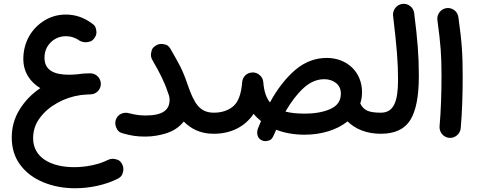

<svg xmlns="http://www.w3.org/2000/svg" viewBox="-20 -667 2497 1005"><path d="M41.5 53.2C41.5 108.4 56.2 156.2 85.9 195.8C115.2 235.4 155.3 265.6 205.6 286.6C255.9 307.6 311.5 318.4 373.5 318.4C452.1 318.4 533.2 300.3 596.2 268.6C609.4 261.7 617.7 252.9 621.1 242.7C624.5 232.4 626 224.1 626 218.3C626 210 624 201.7 620.1 193.8C613.8 180.7 605 172.4 594.7 168.9C584 165.5 575.7 164.1 569.8 164.1C561.5 164.1 553.2 166 545.4 169.9C498.5 193.8 432.1 208 368.2 208C244.1 208 153.3 156.2 153.3 56.6C153.3 17.1 165 -18.6 189 -50.3C212.4 -82 243.2 -107.9 281.2 -128.9C318.8 -149.9 359.4 -163.1 402.3 -169.4L413.1 -170.4C434.1 -172.9 443.8 -172.4 454.1 -172.9C458.5 -173.3 462.4 -173.8 466.3 -174.8C467.3 -175.3 468.3 -175.3 468.8 -175.3C491.7 -182.6 507.8 -203.1 507.8 -228C507.8 -237.3 505.4 -246.6 500.5 -254.9C490.7 -272.5 472.2 -283.2 452.6 -283.2H449.2H448.7C426.3 -283.2 403.8 -281.2 381.3 -277.8C365.2 -276.4 351.6 -275.9 339.4 -275.9C259.3 -275.9 212.9 -302.2 212.9 -364.3C212.9 -397 224.1 -424.3 246.1 -445.8C268.1 -466.8 294.4 -477.5 325.2 -477.5C351.6 -477.5 376 -469.2 398.4 -453.1C408.7 -448.2 418.9 -445.8 428.7 -445.8C433.1 -445.8 440.4 -446.8 449.7 -449.2C459 -451.2 467.8 -458 475.6 -469.7C481.9 -479 484.9 -488.3 484.9 -498.5C484.9 -502.9 483.9 -509.8 481.4 -519.5C479 -529.3 471.7 -538.1 459 -545.9C418.5 -575.7 373.5 -590.8 324.7 -590.8C284.2 -590.8 247.1 -580.6 213.4 -560.1C145.5 -519 102.1 -446.3 102.1 -358.4C102.1 -290.5 136.2 -238.8 190.9 -205.6C146.5 -175.8 110.4 -138.7 83 -94.2C55.2 -49.8 41.5 -1 41.5 53.2Z M585.4 -37.1C584 -31.7 583.5 -26.9 583.5 -22C583.5 -12.7 586.4 -2.4 592.8 9.3C598.6 20.5 608.9 27.8 623.5 31.2C668.9 43.9 696.3 47.9 741.7 47.9C777.8 47.9 814.5 42 851.6 30.3C888.7 18.1 918.9 -2 941.9 -30.8C978.5 6.3 1027.8 33.2 1098.1 33.2H1098.6C1113.8 33.2 1127 27.8 1137.7 17.1C1148.4 5.9 1153.8 -6.8 1153.8 -22C1153.8 -52.7 1129.4 -77.1 1098.6 -77.1H1098.1C1022.5 -78.1 995.6 -128.9 962.4 -223.1C950.2 -259.8 937 -292.5 922.9 -320.3C908.2 -348.1 891.6 -378.4 873 -410.2C865.2 -423.3 856.4 -431.2 846.7 -433.6C836.9 -436 829.6 -437 825.2 -437C814.9 -437 805.7 -434.6 796.9 -429.2C783.7 -421.4 776.4 -412.6 773.9 -402.8C771.5 -392.6 770 -385.3 770 -380.9C770 -371.1 772.5 -361.8 777.8 -352.5C814.9 -288.1 839.4 -241.2 857.4 -187C859.9 -179.7 862.3 -172.9 864.7 -166.5C866.7 -159.2 867.7 -152.3 867.7 -145C867.7 -91.8 833 -62.5 741.7 -62.5C710.4 -62.5 684.6 -66.9 653.8 -74.7C648.4 -76.2 643.6 -76.7 638.7 -76.7C619.1 -76.7 593.8 -66.4 585.4 -37.1Z M1043.5 -22C1043.5 -6.8 1048.8 5.9 1059.6 17.1C1070.8 27.8 1083.5 33.2 1098.6 33.2C1189.9 33.2 1262.7 -4.4 1307.6 -71.3C1318.8 -57.1 1332 -44.4 1346.2 -33.2C1340.8 -21 1335.9 -8.8 1330.6 4.4C1327.6 12.2 1326.2 19.5 1326.2 26.9C1326.2 36.6 1328.1 54.7 1347.2 65.9C1354 69.8 1361.3 71.8 1368.7 71.8C1373 71.8 1379.9 70.3 1389.2 67.9C1398.4 65.4 1405.8 56.6 1412.1 42.5C1416.5 32.2 1421.4 22 1425.8 12.2C1470.2 29.3 1519.5 38.1 1574.2 38.1C1663.6 38.1 1744.1 12.7 1799.3 -31.7C1840.3 9.3 1900.4 33.2 1972.7 33.2H1973.1C1988.3 33.2 2001.5 27.8 2012.2 17.1C2022.9 5.9 2028.3 -6.8 2028.3 -22C2028.3 -52.7 2003.9 -77.1 1973.1 -77.1H1972.7C1939.9 -77.1 1916 -81.1 1900.9 -88.4C1885.7 -95.7 1874 -108.4 1865.7 -125.5C1872.1 -144 1875 -163.6 1875 -184.1C1875 -291 1795.9 -363.8 1689.9 -363.8C1629.9 -363.8 1575.2 -342.8 1525.9 -301.3C1476.6 -259.3 1432.1 -202.6 1393.1 -130.9C1373 -155.8 1361.8 -190.4 1358.4 -235.4C1357.4 -253.4 1349.1 -268.1 1333.5 -278.3C1325.7 -283.7 1316.9 -286.6 1307.6 -287.6H1303.2C1300.8 -287.6 1297.9 -287.6 1294.9 -287.1C1274.9 -284.2 1260.7 -273.4 1252.4 -255.4C1250 -249.5 1248 -243.7 1247.6 -237.3C1243.2 -176.8 1228 -134.8 1202.1 -111.8C1175.8 -88.9 1141.1 -77.1 1098.6 -77.1C1083.5 -77.1 1070.8 -71.8 1059.6 -61C1048.8 -50.3 1043.5 -37.1 1043.5 -22ZM1677.2 -252.4C1700.7 -252.4 1721.2 -246.1 1738.3 -232.9C1755.4 -219.7 1764.2 -200.7 1764.2 -176.8C1764.2 -140.1 1746.6 -113.8 1710.9 -97.2C1675.3 -80.6 1629.4 -72.3 1574.2 -72.3C1534.7 -72.3 1501 -75.7 1474.1 -83C1503.9 -134.3 1535.6 -175.8 1569.3 -206.5C1603 -237.3 1638.7 -252.4 1677.2 -252.4Z M1918 -22C1918 -6.8 1923.3 5.9 1934.1 17.1C1945.3 27.8 1958 33.2 1973.1 33.2C2046.4 33.2 2098.1 9.3 2127.9 -39.1C2157.7 -87.4 2172.4 -163.6 2172.4 -268.6C2172.4 -376.5 2165.5 -459.5 2147.9 -598.6C2144 -629.4 2117.2 -647 2093.3 -647C2090.8 -647 2087.9 -647 2085.4 -646.5C2055.7 -642.6 2037.1 -615.7 2037.1 -590.8C2037.1 -588.4 2037.1 -586.4 2037.6 -584C2057.1 -418.9 2063.5 -342.8 2063.5 -249C2063.5 -135.3 2041 -77.1 1973.1 -77.1C1958 -77.1 1945.3 -71.8 1934.1 -61C1923.3 -50.3 1918 -37.1 1918 -22Z M2269.5 -562C2286.6 -434.6 2291 -381.3 2291 -270.5C2291 -182.6 2288.1 -85.4 2280.8 -4.9V0C2280.8 25.9 2301.8 52.2 2331.5 54.7H2336.9C2362.8 54.7 2389.2 33.7 2391.6 3.9C2398.9 -76.7 2401.9 -174.8 2401.9 -265.1C2401.9 -383.3 2397.5 -448.2 2379.4 -576.7C2375.5 -607.4 2349.1 -625 2325.2 -625C2322.8 -625 2319.8 -625 2317.4 -624.5C2287.6 -620.6 2269 -593.8 2269 -569.8C2269 -567.4 2269 -564.5 2269.5 -562Z"/></svg>

Font: Mikhak SemiBold
Style: Regular
Weight: 600
Designer: Amin Abedi
Version: Version 3.2